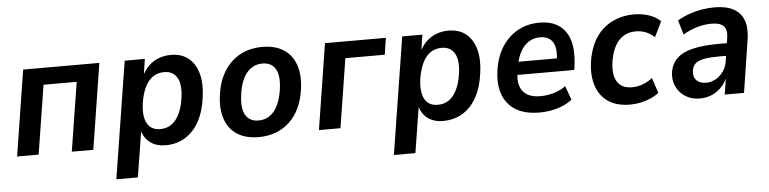

<svg xmlns="http://www.w3.org/2000/svg" viewBox="-43 -713 4416 1102"><g transform="rotate(-5 2165.0 -162.0)"><path d="M33 0 111 -494H550L472 0H348L411 -397H220L157 0Z M589 180 696 -494H812L797 -394H792Q810 -431 835.5 -455.5Q861 -480 893.5 -492Q926 -504 963 -504Q1024 -504 1063.5 -472Q1103 -440 1119 -382Q1135 -324 1124 -247Q1114 -167 1083 -109.5Q1052 -52 1002.5 -21Q953 10 888 10Q833 10 797.5 -18Q762 -46 751 -96H757L713 180ZM866 -85Q904 -85 931.5 -105Q959 -125 977 -163Q995 -201 1002 -253Q1013 -329 990 -369Q967 -409 915 -409Q878 -409 850 -389.5Q822 -370 804 -332Q786 -294 778 -241Q768 -166 790.5 -125.5Q813 -85 866 -85Z M1425 10Q1351 10 1302 -21Q1253 -52 1232.5 -110.5Q1212 -169 1223 -249Q1231 -311 1254 -358.5Q1277 -406 1312 -438.5Q1347 -471 1391.5 -487.5Q1436 -504 1489 -504Q1563 -504 1611.5 -472.5Q1660 -441 1680.5 -383.5Q1701 -326 1690 -245Q1682 -183 1659.5 -135.5Q1637 -88 1602 -55.5Q1567 -23 1522.5 -6.5Q1478 10 1425 10ZM1432 -85Q1469 -85 1496.5 -104Q1524 -123 1542.5 -160.5Q1561 -198 1569 -253Q1580 -332 1556.5 -370.5Q1533 -409 1481 -409Q1446 -409 1417.5 -390Q1389 -371 1370.5 -333.5Q1352 -296 1345 -241Q1334 -162 1357.5 -123.5Q1381 -85 1432 -85Z M1772 0 1850 -494H2201L2186 -398H1959L1896 0Z M2188 180 2295 -494H2411L2396 -394H2391Q2409 -431 2434.5 -455.5Q2460 -480 2492.5 -492Q2525 -504 2562 -504Q2623 -504 2662.5 -472Q2702 -440 2718 -382Q2734 -324 2723 -247Q2713 -167 2682 -109.5Q2651 -52 2601.5 -21Q2552 10 2487 10Q2432 10 2396.5 -18Q2361 -46 2350 -96H2356L2312 180ZM2465 -85Q2503 -85 2530.5 -105Q2558 -125 2576 -163Q2594 -201 2601 -253Q2612 -329 2589 -369Q2566 -409 2514 -409Q2477 -409 2449 -389.5Q2421 -370 2403 -332Q2385 -294 2377 -241Q2367 -166 2389.5 -125.5Q2412 -85 2465 -85Z M3044 10Q2961 10 2908.5 -21Q2856 -52 2833.5 -110Q2811 -168 2822 -249Q2833 -328 2868.5 -384.5Q2904 -441 2959.5 -472.5Q3015 -504 3086 -504Q3155 -504 3198.5 -473.5Q3242 -443 3259 -387Q3276 -331 3267 -252L3262 -216H2917L2928 -291H3184L3166 -273Q3174 -323 3167 -355Q3160 -387 3138.5 -403.5Q3117 -420 3082 -420Q3045 -420 3016.5 -401.5Q2988 -383 2969.5 -349.5Q2951 -316 2942 -268L2937 -239Q2928 -187 2939 -152.5Q2950 -118 2979.5 -100.5Q3009 -83 3056 -83Q3093 -83 3131.5 -94Q3170 -105 3202 -128L3231 -47Q3191 -17 3141.5 -3.5Q3092 10 3044 10Z M3565 10Q3489 10 3440 -22.5Q3391 -55 3371 -114Q3351 -173 3361 -250Q3369 -309 3391 -356.5Q3413 -404 3448 -436.5Q3483 -469 3529.5 -486.5Q3576 -504 3631 -504Q3679 -504 3719.5 -489.5Q3760 -475 3783 -451L3740 -363Q3720 -383 3692 -394.5Q3664 -406 3633 -406Q3601 -406 3576 -395Q3551 -384 3532.5 -362.5Q3514 -341 3502 -311Q3490 -281 3484 -241Q3474 -166 3500 -127Q3526 -88 3585 -88Q3615 -88 3646 -99.5Q3677 -111 3702 -131L3731 -43Q3711 -27 3683.5 -15Q3656 -3 3626 3.5Q3596 10 3565 10Z M3967 10Q3919 10 3884 -12Q3849 -34 3831.5 -70.5Q3814 -107 3819 -150Q3826 -200 3857.5 -231.5Q3889 -263 3949 -278Q4009 -293 4100 -293H4162L4152 -221H4103Q4047 -221 4012.5 -215Q3978 -209 3960.5 -194Q3943 -179 3940 -150Q3935 -117 3954.5 -97Q3974 -77 4010 -77Q4038 -77 4064 -91Q4090 -105 4109 -131.5Q4128 -158 4133 -194L4152 -320Q4160 -368 4140 -390Q4120 -412 4069 -412Q4032 -412 3990.5 -401Q3949 -390 3905 -364L3880 -447Q3912 -466 3947 -478.5Q3982 -491 4019.5 -497.5Q4057 -504 4094 -504Q4162 -504 4204 -481Q4246 -458 4262.5 -413Q4279 -368 4268 -301L4221 0H4110L4126 -103H4130Q4115 -67 4090 -41.5Q4065 -16 4034 -3Q4003 10 3967 10Z"/></g></svg>

Font: Nunito Sans 10pt SemiCondensed
Style: Bold Italic
Weight: 700
Width: 4
Italic angle: -9°
Designer: Vernon Adams
Foundry: Vernon Adams
Version: Version 3.101;gftools[0.9.27]